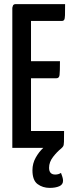

<svg xmlns="http://www.w3.org/2000/svg" viewBox="-20 -720 354 935"><path d="M222 195Q188 195 163 176.5Q138 158 138 109Q138 76 154 47.5Q170 19 191 0H40V-682Q40 -682 42.5 -691Q45 -700 57 -700H297Q297 -663 296.5 -646Q296 -629 292.5 -623.5Q289 -618 281 -618H131V-422H272Q272 -370 270 -354.5Q268 -339 255 -339H131V-82H292Q292 -45 291.5 -29Q291 -13 287.5 -7.5Q284 -2 277 4Q258 19 238.5 44Q219 69 219 97Q219 130 249 130Q265 130 277 122Q281 132 284 142Q287 152 287 160Q287 179 268.5 187Q250 195 222 195Z"/></svg>

Font: Yanone Kaffeesatz Medium
Style: Regular
Weight: 500
Designer: Yanone (Cyrillic: Daniel Pouzeot, Huerta Tipografica, and Cyreal)
Foundry: Yanone
Version: Version 2.003